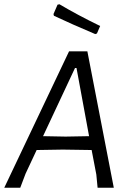

<svg xmlns="http://www.w3.org/2000/svg" viewBox="-34 -881 602 901"><path d="M245 -861Q329 -811 436 -759L421 -724L413 -721Q304 -767 219 -807L217 -815L236 -859ZM376 -640 500 0H424L418 -62L396 -177L261 -179L138 -177L86 -66L61 0H-14L290 -640ZM318 -562 168 -242 274 -240 384 -242 325 -562Z"/></svg>

Font: Alegreya Sans
Style: Italic
Weight: 400
Italic angle: -7°
Designer: Juan Pablo del Peral
Foundry: Huerta Tipografica
Version: Version 2.007